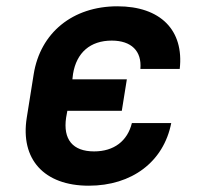

<svg xmlns="http://www.w3.org/2000/svg" viewBox="-20 -580 640 610"><path d="M262 10C399 10 500 -66 524 -189H399C385 -132 342 -99 279 -99C211 -99 180 -137 190 -206L194 -228H367L383 -328H210L212 -345C223 -413 267 -451 335 -451C397 -451 431 -418 426 -361H551C565 -484 490 -560 353 -560C211 -560 108 -476 87 -344L65 -206C44 -74 120 10 262 10Z"/></svg>

Font: JetBrains Mono
Style: Bold Italic
Weight: 558
Italic angle: -9°
Monospace: yes
Designer: Philipp Nurullin, Konstantin Bulenkov
Foundry: JetBrains
Version: Version 2.305